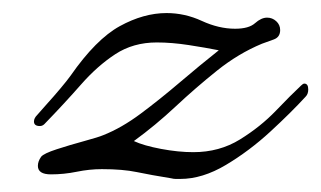

<svg xmlns="http://www.w3.org/2000/svg" viewBox="-20 -269 492 294"><path d="M242 4Q211 -1 189.5 -5.5Q168 -10 136 -10Q117 -10 97.5 -6Q78 -2 58 -2Q38 -2 38 -15Q38 -22 43 -29Q47 -34 67 -40.5Q87 -47 109 -53Q131 -59 138 -62Q166 -73 195.5 -95Q225 -117 255.5 -143Q286 -169 315 -192Q295 -196 269 -200Q243 -204 220 -204Q184 -204 156.5 -186Q129 -168 104 -139.5Q79 -111 48 -79Q45 -76 41 -76Q32 -76 32 -83Q32 -88 37 -93Q42 -99 52 -110Q62 -121 72.5 -133.5Q83 -146 88 -153Q127 -209 163.5 -229Q200 -249 235 -249Q263 -249 289 -237Q315 -225 340 -225Q361 -225 370.5 -233.5Q380 -242 389 -242Q397 -242 403 -236.5Q409 -231 409 -223Q409 -212 399 -208.5Q389 -205 381 -202Q345 -187 312.5 -161Q280 -135 249 -106Q218 -77 185 -53Q200 -46 226.5 -41Q253 -36 276 -36Q316 -36 347.5 -55.5Q379 -75 402.5 -99.5Q426 -124 441 -138Q444 -141 446 -141Q452 -141 452 -132Q452 -125 448 -121Q426 -97 394 -67.5Q362 -38 326 -16.5Q290 5 256 5Q252 5 249 5Q246 5 242 4Z"/></svg>

Font: Corinthia
Style: Bold
Weight: 700
Designer: Robert E. Leuschke
Foundry: Robert E. Leuschke
Version: Version 1.013; ttfautohint (v1.8.3)